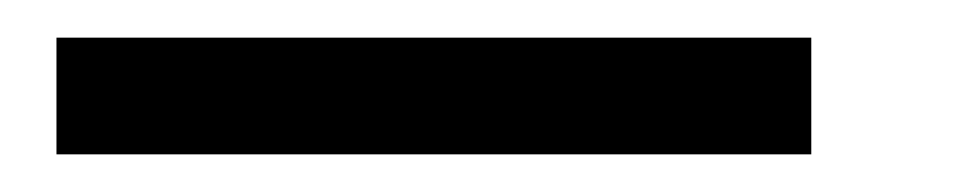

<svg xmlns="http://www.w3.org/2000/svg" viewBox="-20 -22 516 102"><path d="M10 60V-2H411V60Z"/></svg>

Font: Lisu Bosa Medium
Style: Italic
Weight: 500
Italic angle: -19°
Designer: David Morse, Annie Olsen, Victor Gaultney, Frank Grießhammer (Latin)
Foundry: SIL International
Version: Version 2.000